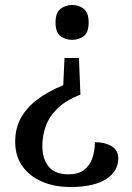

<svg xmlns="http://www.w3.org/2000/svg" viewBox="-20 -559 529 771"><path d="M303 -179Q244 -156 210.5 -123Q177 -90 163.5 -51.5Q150 -13 150 27Q150 78 175 109.5Q200 141 255 141Q295 141 318 123Q341 105 351 75.5Q361 46 361 12Q402 12 428.5 28.5Q455 45 455 77Q455 101 443.5 122Q432 143 408 159Q384 175 348 183.5Q312 192 263 192Q199 192 149 170.5Q99 149 70 108.5Q41 68 41 10Q41 -44 64 -85.5Q87 -127 130 -159.5Q173 -192 234 -217L239 -326H297ZM270 -539Q297 -539 316.5 -523.5Q336 -508 336 -469Q336 -429 316.5 -414Q297 -399 270 -399Q243 -399 223 -414Q203 -429 203 -469Q203 -508 223 -523.5Q243 -539 270 -539Z"/></svg>

Font: ET Text
Style: Regular
Weight: 470
Designer: Monotype Design Team
Foundry: Monotype Imaging Inc.
Version: Version 2.009